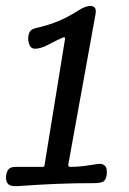

<svg xmlns="http://www.w3.org/2000/svg" viewBox="-60 -620 437 650"><path d="M1 10Q-27 12 -34.5 0.5Q-42 -11 -39 -28Q-36 -43 -29 -49Q-22 -55 -7 -55H84Q91 -55 91 -62L160 -487Q162 -496 153 -493Q130 -483 104 -469Q78 -455 58 -455Q45 -455 39.5 -468.5Q34 -482 36 -497Q38 -511 44.5 -517Q51 -523 66 -526Q105 -535 138.5 -549Q172 -563 206 -585Q223 -596 237.5 -599Q252 -602 259.5 -595.5Q267 -589 263 -570L171 -62Q171 -59 172.5 -57Q174 -55 178 -55Q201 -55 224.5 -58Q248 -61 272 -65Q287 -67 295.5 -58.5Q304 -50 301 -27Q298 -8 287 -4Q276 0 259 0Q190 0 130.5 2.5Q71 5 1 10Z"/></svg>

Font: Winky Sans Light
Style: Italic
Weight: 300
Italic angle: -8.97852°
Designer: Simon Atzbach
Foundry: typofactur
Version: Version 1.205